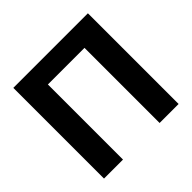

<svg xmlns="http://www.w3.org/2000/svg" viewBox="-178 -908 1089 1089"><g transform="rotate(-45 366.0 -364.0)"><path d="M665.2 -727.5V0H512.9V-602.5H219.3V0H67V-727.5Z"/></g></svg>

Font: Inter Tight
Style: Regular
Weight: 400
Designer: Rasmus Andersson
Foundry: rsms
Version: Version 3.002